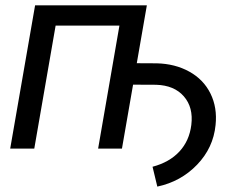

<svg xmlns="http://www.w3.org/2000/svg" viewBox="-20 -548 888 708"><path d="M484.4 -314.9 557.6 -314.5Q625.5 -313 678 -283.9Q730.5 -254.9 756.1 -203.1Q781.7 -151.4 774.9 -86.9Q766.6 -2.9 706.8 59.3Q647 121.6 560.1 140.1L542.5 66.9Q605 50.3 641.6 10.7Q678.2 -28.8 685.5 -87.4Q693.4 -151.9 658 -192.6Q622.6 -233.4 555.7 -235.4L470.7 -235.8L429.7 0H341.8L420.4 -453.6H185.1L106.4 0H17.6L109.4 -528.3H521.5Z"/></svg>

Font: Roboto
Style: Italic
Weight: 400
Italic angle: -12°
Designer: Google
Version: Version 2.134; 2016; ttfautohint (v1.6)